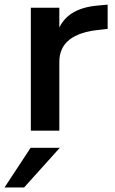

<svg xmlns="http://www.w3.org/2000/svg" viewBox="-61 -573 503 842"><path d="M74.2 0V-539.1H199.2V-452.1Q240.2 -538.1 369.1 -548.8L411.1 -552.7V-446.3L377 -442.4Q199.2 -425.8 199.2 -301.8V0ZM-41 249 73.2 75.2H201.2L44.9 249Z"/></svg>

Font: Min Sans SemiBold
Style: Regular
Weight: 600
Designer: Jinseong-Kim, NotoSansCJK, Nunito
Foundry: Jinseong-Kim
Version: Version 1.400;Glyphs 3.1.2 (3151)